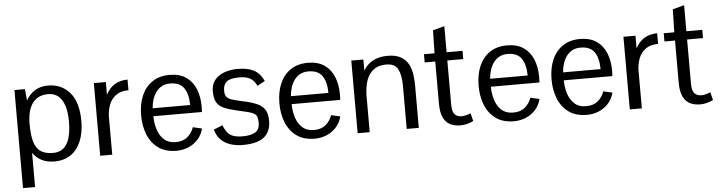

<svg xmlns="http://www.w3.org/2000/svg" viewBox="-50 -910 4932 1315"><g transform="rotate(-5 2416.5 -252.0)"><path d="M61.5 174.8V-499.5H133.8L141.1 -421.4Q164.1 -462.4 202.1 -486.3Q240.2 -510.3 292.5 -510.3Q385.7 -510.3 442.6 -443.8Q499.5 -377.4 499.5 -249Q499.5 -168.9 475.3 -110.4Q451.2 -51.8 405 -20Q358.9 11.7 292.5 11.7Q240.7 11.7 204.1 -7.6Q167.5 -26.9 144.5 -60.5V174.8ZM288.1 -47.4Q352.1 -47.4 383.3 -98.9Q414.6 -150.4 414.6 -252Q414.6 -348.1 382.6 -399.9Q350.6 -451.7 287.6 -451.7Q258.3 -451.7 232.4 -441.7Q206.5 -431.6 187 -409.4Q167.5 -387.2 156.2 -350.6Q145 -314 144.5 -260.7Q144.5 -184.6 157.7 -137.7Q170.9 -90.8 202.1 -69.1Q233.4 -47.4 288.1 -47.4Z M607.4 0V-499.5H689.9V-412.6Q715.3 -460 752.9 -481.7Q790.5 -503.4 839.4 -503.4V-430.2Q786.1 -430.2 753.4 -406.2Q720.7 -382.3 705.8 -343.8Q690.9 -305.2 689.9 -260.7L690.4 0Z M1132.8 11.7Q1055.2 11.7 1006.1 -24.4Q957 -60.5 933.8 -120.1Q910.6 -179.7 910.6 -250Q910.6 -328.1 936 -386.7Q961.4 -445.3 1010.3 -477.8Q1059.1 -510.3 1128.4 -510.3Q1198.2 -510.3 1242.4 -479.2Q1286.6 -448.2 1307.9 -395.3Q1329.1 -342.3 1329.1 -275.4Q1329.1 -273.4 1328.9 -265.9Q1328.6 -258.3 1328.4 -250.2Q1328.1 -242.2 1327.6 -237.8H993.7Q994.1 -188 1008.1 -144.8Q1022 -101.6 1052.2 -74.7Q1082.5 -47.9 1131.3 -47.9Q1182.1 -47.9 1212.9 -74.5Q1243.7 -101.1 1256.3 -139.2L1318.4 -125Q1307.1 -81.5 1279.5 -51Q1252 -20.5 1213.9 -4.6Q1175.8 11.2 1132.8 11.7ZM993.7 -292.5H1251.5Q1251 -367.7 1222.4 -409.4Q1193.8 -451.2 1127 -451.2Q1093.3 -451.2 1068.8 -437.5Q1044.4 -423.8 1028.6 -400.9Q1012.7 -377.9 1004.2 -349.9Q995.6 -321.8 993.7 -292.5Z M1585.9 11.7Q1545.9 11.7 1507.6 0.7Q1469.2 -10.3 1440.2 -37.1Q1411.1 -64 1398.4 -110.4L1459.5 -135.3Q1471.7 -103.5 1487.3 -84.2Q1502.9 -64.9 1528.1 -56.2Q1553.2 -47.4 1592.8 -47.4Q1644 -47.4 1676.3 -64.5Q1708.5 -81.5 1708.5 -130.4Q1708.5 -155.8 1703.4 -170.7Q1698.2 -185.5 1683.3 -194.3Q1668.5 -203.1 1639.9 -210.4Q1611.3 -217.8 1564.5 -228Q1513.7 -239.7 1480.2 -253.9Q1446.8 -268.1 1430.4 -295.2Q1414.1 -322.3 1414.1 -371.6Q1414.1 -439 1465.3 -474.6Q1516.6 -510.3 1599.1 -510.3Q1664.6 -510.3 1706.5 -488.8Q1748.5 -467.3 1774.9 -412.1Q1774.9 -412.1 1767.1 -407.7Q1759.3 -403.3 1748.8 -397.7Q1738.3 -392.1 1730.5 -387.5Q1722.7 -382.8 1722.7 -382.8Q1704.6 -420.4 1677.5 -436Q1650.4 -451.7 1602.5 -451.7Q1540.5 -451.7 1516.1 -431.6Q1491.7 -411.6 1491.7 -370.1Q1491.7 -343.3 1501.7 -328.9Q1511.7 -314.5 1537.1 -305.9Q1562.5 -297.4 1608.9 -287.6Q1670.9 -274.9 1708.5 -258.3Q1746.1 -241.7 1763.4 -213.9Q1780.8 -186 1780.8 -138.7Q1780.8 -65.4 1735.1 -26.9Q1689.5 11.7 1585.9 11.7Z M2083.5 11.7Q2005.9 11.7 1956.8 -24.4Q1907.7 -60.5 1884.5 -120.1Q1861.3 -179.7 1861.3 -250Q1861.3 -328.1 1886.7 -386.7Q1912.1 -445.3 1960.9 -477.8Q2009.8 -510.3 2079.1 -510.3Q2148.9 -510.3 2193.1 -479.2Q2237.3 -448.2 2258.5 -395.3Q2279.8 -342.3 2279.8 -275.4Q2279.8 -273.4 2279.5 -265.9Q2279.3 -258.3 2279.1 -250.2Q2278.8 -242.2 2278.3 -237.8H1944.3Q1944.8 -188 1958.7 -144.8Q1972.7 -101.6 2002.9 -74.7Q2033.2 -47.9 2082 -47.9Q2132.8 -47.9 2163.6 -74.5Q2194.3 -101.1 2207 -139.2L2269 -125Q2257.8 -81.5 2230.2 -51Q2202.6 -20.5 2164.6 -4.6Q2126.5 11.2 2083.5 11.7ZM1944.3 -292.5H2202.1Q2201.7 -367.7 2173.1 -409.4Q2144.5 -451.2 2077.6 -451.2Q2043.9 -451.2 2019.5 -437.5Q1995.1 -423.8 1979.2 -400.9Q1963.4 -377.9 1954.8 -349.9Q1946.3 -321.8 1944.3 -292.5Z M2377.4 0V-499.5H2460.4V-423.8Q2485.8 -466.3 2527.3 -488.3Q2568.8 -510.3 2627 -510.3Q2685.5 -510.3 2720 -489.7Q2754.4 -469.2 2771.2 -436Q2788.1 -402.8 2793 -363.8Q2797.9 -324.7 2797.9 -287.1V0H2714.8V-293.9Q2714.8 -369.6 2693.8 -410.6Q2672.9 -451.7 2612.3 -451.7Q2570.8 -451.7 2542.2 -436.3Q2513.7 -420.9 2496.1 -394.3Q2478.5 -367.7 2470.2 -333.5Q2461.9 -299.3 2460.4 -261.2V0Z M3084.5 7.8Q3043 7.8 3012.7 -7.8Q2982.4 -23.4 2966.1 -58.8Q2949.7 -94.2 2949.7 -153.3V-442.9H2877V-499.5H2949.7L2953.1 -657.2L3032.7 -678.7V-499.5H3142.1V-442.9H3032.7V-139.2Q3032.7 -91.8 3049.3 -73Q3065.9 -54.2 3095.2 -53.7Q3110.8 -53.7 3127.2 -57.9Q3143.6 -62 3159.7 -68.8L3173.3 -14.6Q3156.2 -5.4 3132.3 1.2Q3108.4 7.8 3084.5 7.8Z M3453.1 11.7Q3375.5 11.7 3326.4 -24.4Q3277.3 -60.5 3254.2 -120.1Q3231 -179.7 3231 -250Q3231 -328.1 3256.3 -386.7Q3281.7 -445.3 3330.6 -477.8Q3379.4 -510.3 3448.7 -510.3Q3518.6 -510.3 3562.7 -479.2Q3606.9 -448.2 3628.2 -395.3Q3649.4 -342.3 3649.4 -275.4Q3649.4 -273.4 3649.2 -265.9Q3648.9 -258.3 3648.7 -250.2Q3648.4 -242.2 3647.9 -237.8H3314Q3314.5 -188 3328.4 -144.8Q3342.3 -101.6 3372.6 -74.7Q3402.8 -47.9 3451.7 -47.9Q3502.4 -47.9 3533.2 -74.5Q3564 -101.1 3576.7 -139.2L3638.7 -125Q3627.4 -81.5 3599.9 -51Q3572.3 -20.5 3534.2 -4.6Q3496.1 11.2 3453.1 11.7ZM3314 -292.5H3571.8Q3571.3 -367.7 3542.7 -409.4Q3514.2 -451.2 3447.3 -451.2Q3413.6 -451.2 3389.2 -437.5Q3364.7 -423.8 3348.9 -400.9Q3333 -377.9 3324.5 -349.9Q3315.9 -321.8 3314 -292.5Z M3954.6 11.7Q3877 11.7 3827.9 -24.4Q3778.8 -60.5 3755.6 -120.1Q3732.4 -179.7 3732.4 -250Q3732.4 -328.1 3757.8 -386.7Q3783.2 -445.3 3832 -477.8Q3880.9 -510.3 3950.2 -510.3Q4020 -510.3 4064.2 -479.2Q4108.4 -448.2 4129.6 -395.3Q4150.9 -342.3 4150.9 -275.4Q4150.9 -273.4 4150.6 -265.9Q4150.4 -258.3 4150.1 -250.2Q4149.9 -242.2 4149.4 -237.8H3815.4Q3815.9 -188 3829.8 -144.8Q3843.8 -101.6 3874 -74.7Q3904.3 -47.9 3953.1 -47.9Q4003.9 -47.9 4034.7 -74.5Q4065.4 -101.1 4078.1 -139.2L4140.1 -125Q4128.9 -81.5 4101.3 -51Q4073.7 -20.5 4035.6 -4.6Q3997.6 11.2 3954.6 11.7ZM3815.4 -292.5H4073.2Q4072.8 -367.7 4044.2 -409.4Q4015.6 -451.2 3948.7 -451.2Q3915 -451.2 3890.6 -437.5Q3866.2 -423.8 3850.3 -400.9Q3834.5 -377.9 3825.9 -349.9Q3817.4 -321.8 3815.4 -292.5Z M4248.5 0V-499.5H4331.1V-412.6Q4356.4 -460 4394 -481.7Q4431.6 -503.4 4480.5 -503.4V-430.2Q4427.2 -430.2 4394.5 -406.2Q4361.8 -382.3 4346.9 -343.8Q4332 -305.2 4331.1 -260.7L4331.5 0Z M4732.9 7.8Q4691.4 7.8 4661.1 -7.8Q4630.9 -23.4 4614.5 -58.8Q4598.1 -94.2 4598.1 -153.3V-442.9H4525.4V-499.5H4598.1L4601.6 -657.2L4681.2 -678.7V-499.5H4790.5V-442.9H4681.2V-139.2Q4681.2 -91.8 4697.8 -73Q4714.4 -54.2 4743.7 -53.7Q4759.3 -53.7 4775.6 -57.9Q4792 -62 4808.1 -68.8L4821.8 -14.6Q4804.7 -5.4 4780.8 1.2Q4756.8 7.8 4732.9 7.8Z"/></g></svg>

Font: Pontano Sans
Style: Regular
Weight: 400
Designer: Vernon Adams
Foundry: Vernon Adams
Version: Version 2.001